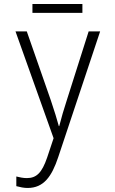

<svg xmlns="http://www.w3.org/2000/svg" viewBox="-20 -688 570 953"><path d="M141 -624H389V-668H141ZM117 245C197 245 237 188 269 92L477 -532H420L312 -192C297 -146 284 -102 274 -62H272C262 -98 251 -135 232 -191L113 -532H57L246 -2L214 94C188 170 161 196 113 196C95 196 77 192 61 188V236C80 241 98 245 117 245Z"/></svg>

Font: Noto Sans Mono Condensed Light
Style: Regular
Weight: 300
Width: 3
Designer: Monotype Design Team
Foundry: Monotype Imaging Inc.
Version: Version 2.014